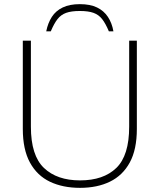

<svg xmlns="http://www.w3.org/2000/svg" viewBox="-20 -896 770 926"><path d="M366 10Q283 10 221 -19.5Q159 -49 124.5 -112Q90 -175 90 -274V-700H129V-285Q129 -146 192 -86Q255 -26 366 -26Q479 -26 541 -86Q603 -146 603 -285V-700H640V-274Q640 -175 606 -112.5Q572 -50 510.5 -20Q449 10 366 10ZM203 -745Q211 -785 230 -814.5Q249 -844 282.5 -860Q316 -876 365 -876Q415 -876 448 -860Q481 -844 500.5 -814.5Q520 -785 527 -745H505Q489 -783 472.5 -804Q456 -825 431 -834Q406 -843 365 -843Q324 -843 299 -834Q274 -825 257.5 -804Q241 -783 225 -745Z"/></svg>

Font: REM Thin
Style: Regular
Weight: 250
Designer: Octavio Pardo
Foundry: Ashler Design
Version: Version 1.005;gftools[0.9.28]